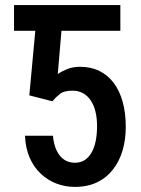

<svg xmlns="http://www.w3.org/2000/svg" viewBox="-20 -731 560 761"><path d="M169.9 -710.9V-608.9H35.6V-710.9ZM187.5 -329.6 96.2 -353 129.4 -710.9H457V-608.9H223.6L209 -437.5Q222.7 -447.3 245.4 -456.8Q268.1 -466.3 297.4 -466.3Q340.3 -466.3 374 -449.7Q407.7 -433.1 430.9 -402.1Q454.1 -371.1 466.3 -327.1Q478.5 -283.2 478.5 -227.5Q478.5 -178.2 466.1 -135.5Q453.6 -92.8 428.5 -60.1Q403.3 -27.3 365.5 -8.8Q327.6 9.8 276.9 9.8Q238.8 9.8 204.3 -3.2Q169.9 -16.1 142.1 -42Q114.3 -67.9 97.7 -105.7Q81.1 -143.6 79.1 -192.9H189.9Q192.9 -158.7 204.3 -134.8Q215.8 -110.8 234.1 -98.4Q252.4 -85.9 276.9 -85.9Q298.8 -85.9 315.4 -96.4Q332 -106.9 343 -126.5Q354 -146 359.4 -172.6Q364.7 -199.2 364.7 -231.4Q364.7 -262.2 358.6 -287.8Q352.5 -313.5 340.1 -332.3Q327.6 -351.1 309.6 -361.3Q291.5 -371.6 267.1 -371.6Q233.9 -371.6 218 -359.1Q202.1 -346.7 187.5 -329.6Z"/></svg>

Font: Roboto Condensed Medium
Style: Regular
Weight: 500
Designer: Christian Robertson
Foundry: Google
Version: Version 3.0